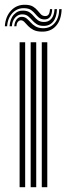

<svg xmlns="http://www.w3.org/2000/svg" viewBox="-30 -775 275 795"><path d="M143 0V-600H165.8V0ZM51.2 0V-600H74.2V0ZM97 0V-600H120V0ZM-10 -666.2Q-7.2 -707.5 16.6 -732.1Q40.5 -756.8 76.5 -755.2Q96 -754.5 107.1 -747.5Q118.2 -740.5 125.4 -731.6Q132.5 -722.8 139.1 -715.9Q145.8 -709 156.2 -708.5Q166.5 -708 171.4 -715.2Q176.2 -722.5 177 -737.2H186Q185.2 -716 177.4 -705.1Q169.5 -694.2 153.2 -694.5Q139.8 -695 131.5 -701.8Q123.2 -708.5 116.1 -717.2Q109 -726 99.2 -733.1Q89.5 -740.2 72.8 -741Q43 -743 22.4 -721.8Q1.8 -700.5 -0.5 -666.2ZM9.5 -666.2Q11.8 -698 28.1 -715.2Q44.5 -732.5 68.2 -731Q84 -730.2 93.5 -723.2Q103 -716.2 110.4 -707.2Q117.8 -698.2 126.8 -691.4Q135.8 -684.5 150.5 -684Q170.5 -683.2 182.5 -697.1Q194.5 -711 195.8 -737.2H205.8Q204.8 -703.5 189.8 -685.1Q174.8 -666.8 148.8 -667.8Q132 -668.2 121.5 -675.2Q111 -682.2 103 -691.4Q95 -700.5 86.5 -707.6Q78 -714.8 65 -715.5Q46.5 -716.8 33.5 -702.9Q20.5 -689 19.2 -666.2ZM29 -666.2Q30.5 -685 39.9 -695.8Q49.2 -706.5 62.8 -705.2Q73.5 -704.5 81.4 -697.6Q89.2 -690.8 97.4 -681.8Q105.5 -672.8 116.9 -665.9Q128.2 -659 145.8 -658.2Q176.8 -657 195.8 -678.8Q214.8 -700.5 215.2 -737.2H225.2Q224 -692.8 201.9 -667.8Q179.8 -642.8 141.8 -644Q121.2 -644.5 108.1 -651.4Q95 -658.2 86.8 -667Q78.5 -675.8 72.1 -682.8Q65.8 -689.8 58.8 -690.8Q51.2 -692 44.9 -685.5Q38.5 -679 38.2 -666.2Z"/></svg>

Font: Big Shoulders Inline Text Thin
Style: Bold
Weight: 700
Version: Version 2.002